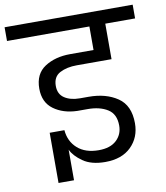

<svg xmlns="http://www.w3.org/2000/svg" viewBox="-125 -814 831 964"><g transform="rotate(-10 290.5 -331.5)"><path d="M288 -489Q237 -489 201.5 -470.5Q166 -452 166 -405Q166 -363 196.5 -343Q227 -323 275 -323H319Q407 -323 466 -283Q525 -243 525 -152Q525 -80 477.5 -33Q430 14 345 14Q274 14 231.5 -16Q189 -46 174 -79V77H95V-179H170Q175 -121 215 -85.5Q255 -50 323 -50Q382 -50 413.5 -79.5Q445 -109 445 -154Q445 -213 405 -238Q365 -263 304 -263H251Q179 -265 130.5 -300.5Q82 -336 82 -406Q82 -481 135 -515.5Q188 -550 265 -550H384V-670H-36V-740H617V-670H465V-489Z"/></g></svg>

Font: DVN-Poppins
Style: Regular
Weight: 400
Designer: Ninad Kale (Devanagari), Jonny Pinhorn (Latin)
Foundry: Indian Type Foundry
Version: 4.004